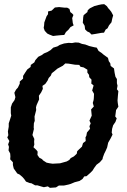

<svg xmlns="http://www.w3.org/2000/svg" viewBox="-20 -885 610 923"><path d="M220 18 210 11 191 15 180 12 160 6H149L131 -4L123 -5L105 -12L96 -25L87 -35L74 -46L63 -51L51 -68L46 -75L42 -92V-105L29 -119L30 -133L29 -147L21 -162L23 -179L19 -191L25 -207L15 -224L20 -235L18 -253L22 -276V-292L28 -310L34 -329L32 -341V-369L38 -387L50 -404L54 -418L49 -439L57 -454L66 -464L75 -483V-493L91 -507V-520L101 -536L111 -551L127 -563L128 -573L145 -585L150 -596L164 -612L182 -621L191 -628L208 -635L223 -644L236 -656L256 -662L267 -669L288 -676L310 -679L326 -678L342 -681L359 -680L374 -674L390 -671L408 -664L433 -658L445 -656L454 -640L469 -630L477 -623L499 -607L503 -591L510 -581L512 -568L528 -556L531 -535L535 -516L542 -505V-485L545 -473L542 -456L549 -447L547 -427L545 -402L546 -391L549 -372L538 -356L534 -325L541 -316L535 -299L524 -283L519 -266L517 -248L521 -238L512 -220L500 -199L495 -176L488 -160L481 -146L474 -127L473 -120L460 -105L444 -93L433 -78L425 -65L413 -53L396 -38L385 -37L377 -25L362 -15L339 -9L320 -1L310 2L292 6L286 7H263L249 16ZM233 -98 269 -100 301 -109 313 -116 320 -125 335 -133 349 -146 351 -158 360 -167 374 -180 379 -197 392 -207 391 -225 395 -232 398 -248 413 -266 410 -278 416 -292 410 -305 421 -329 418 -359 431 -373 426 -390 430 -404 431 -413 432 -434 423 -450 430 -474 419 -483 420 -502 409 -514 408 -525 400 -536V-550L382 -561L367 -564L361 -573L340 -574L310 -579L294 -580L282 -569L269 -562L256 -555L243 -544L229 -533L224 -521L214 -510L209 -498L198 -482L184 -472L186 -458L178 -441L167 -425L168 -407L156 -380L153 -369L154 -356L146 -325L147 -304L143 -293L142 -272L143 -265L136 -236L145 -217L144 -203L145 -190L141 -177L155 -164L161 -156L160 -140L169 -127L182 -120L187 -114L204 -103L219 -100ZM420 -719 410 -729 399 -734 389 -744 387 -761 378 -776 379 -787 380 -802 382 -812 400 -827 402 -836 412 -845 434 -856 453 -861 468 -864 481 -865 494 -855 500 -846 508 -837 515 -828 524 -811 520 -797 516 -778 504 -763 497 -749 488 -743 480 -728 467 -727 456 -725 439 -722ZM235 -712 217 -719 207 -724 195 -737 190 -751 192 -763 193 -777 197 -788 204 -807 211 -817V-830L228 -834L244 -849L264 -851L292 -848H303L314 -842L318 -827L327 -820L333 -813L327 -798L328 -791L330 -774L334 -763L319 -755L309 -742L297 -731L289 -717L273 -716L252 -714Z"/></svg>

Font: Winky Rough Medium
Style: Italic
Weight: 500
Italic angle: -8.97852°
Designer: Simon Atzbach
Foundry: typofactur
Version: Version 1.206; ttfautohint (v1.8.4.7-5d5b)